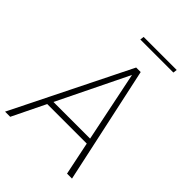

<svg xmlns="http://www.w3.org/2000/svg" viewBox="-244 -964 1080 1080"><g transform="rotate(45 296.0 -424.0)"><path d="M-3.5 0H37.5L134 -198H448.5L489.5 0H529L378.5 -697H342.5ZM150.5 -231 355.5 -651 442 -231ZM247.5 -825H510.5L513.5 -848.5H250.5Z"/></g></svg>

Font: HK Grotesk ExtraLight
Style: Italic
Weight: 200
Italic angle: -16°
Designer: Alfredo Marco Pradil
Foundry: Hanken Design Co.
Version: Version 3.001;FEAKit 1.0